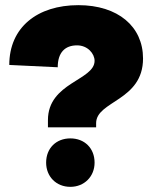

<svg xmlns="http://www.w3.org/2000/svg" viewBox="-20 -730 594 745"><path d="M166 -236H353V-252C353 -339 535 -338 535 -503C535 -627 438 -710 284 -710C125 -710 16 -624 16 -478L204 -469C204 -526 232 -554 279 -554C320 -554 347 -522 347 -494C347 -418 166 -410 166 -264ZM253 -5C307 -5 347 -45 347 -99C347 -155 308 -193 253 -193C198 -193 159 -155 159 -99C159 -45 198 -5 253 -5Z"/></svg>

Font: Arthouse Owned Black
Style: Regular
Weight: 900
Designer: Jeremy Tribby
Foundry: Tribby Type
Version: Version 1.000;PS 001.000;hotconv 1.0.88;makeotf.lib2.5.64775